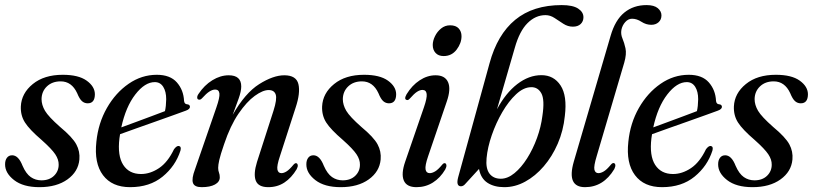

<svg xmlns="http://www.w3.org/2000/svg" viewBox="-22 -746 3277 774"><path d="M145 -19Q176.5 -19 195.5 -37.2Q214.5 -55.5 214.5 -82Q215 -102.5 200.8 -124Q186.5 -145.5 145.5 -182Q97 -223.5 78.8 -252Q60.5 -280.5 62 -317Q64.5 -370 110.2 -407.2Q156 -444.5 231 -444.5Q294.5 -444.5 327.2 -421Q360 -397.5 360.5 -366.5Q360.5 -329.5 331.5 -329.5Q318.5 -329.5 308.5 -338.2Q298.5 -347 289 -370.5Q267 -418 222.5 -418Q188.5 -418 167.2 -397.8Q146 -377.5 145.5 -346.5Q145.5 -323 159.5 -299.2Q173.5 -275.5 220 -234.5Q270 -193 285.5 -164.2Q301 -135.5 298 -103Q293.5 -54 250 -22.8Q206.5 8.5 137 8.5Q71.5 8.5 34.8 -20Q-2 -48.5 -1.5 -84Q-1.5 -100 6 -110Q13.5 -120 27 -120Q52.5 -120 69 -77.5Q83 -45.5 102 -32.2Q121 -19 145 -19Z M705.5 -139Q685.5 -76.5 633.5 -34Q581.5 8.5 502.5 8.5Q429.5 8.5 393.2 -39.8Q357 -88 366.5 -174.5Q374 -249.5 409 -310.8Q444 -372 496.5 -408.2Q549 -444.5 610 -444.5Q664 -444.5 691 -413.8Q718 -383 720 -339Q721.5 -326 733 -325.5Q742 -324.5 743.5 -317.5Q745.5 -306.5 727.5 -300Q711 -294 678.5 -282.2Q646 -270.5 606.5 -256.5Q567 -242.5 528.8 -229Q490.5 -215.5 462 -205Q460.5 -197 459.5 -188.5Q451 -118 474.8 -81.2Q498.5 -44.5 546.5 -44.5Q583.5 -44.5 619 -68.2Q654.5 -92 679.5 -144.5Q690.5 -159 699 -157.5Q710 -155.5 705.5 -139ZM602 -415Q562 -415 523.5 -365.2Q485 -315.5 467 -232.5Q494 -242.5 526.8 -254.5Q559.5 -266.5 590.5 -278.2Q621.5 -290 643 -298Q647.5 -317 648 -346Q648 -377 636 -396Q624 -415 602 -415Z M779.5 -344.5Q773.5 -345 773 -352Q772.5 -359 778 -367Q801.5 -402.5 834 -422.5Q866.5 -442.5 900 -442.5Q950.5 -442.5 950.5 -397.5Q950.5 -378 940 -348.5Q929.5 -319 916 -283Q966 -371 1022.8 -406.8Q1079.5 -442.5 1124 -442.5Q1172.5 -442.5 1181 -406.8Q1189.5 -371 1169.5 -311.5L1106.5 -116.5Q1093.5 -78 1096.2 -63Q1099 -48 1112.5 -48Q1122 -48 1133.2 -55Q1144.5 -62 1161.5 -82.5Q1168 -89.5 1172.5 -88Q1177 -87 1178.2 -80.8Q1179.5 -74.5 1174 -64Q1153 -29 1124.5 -10.2Q1096 8.5 1059.5 8.5Q1019 8.5 1009 -18Q999 -44.5 1014 -93L1080.5 -299.5Q1095.5 -346.5 1089.5 -364.8Q1083.5 -383 1061 -383Q1037.5 -383 1005 -359.5Q972.5 -336 939.5 -287.8Q906.5 -239.5 881.5 -165Q866.5 -121.5 862 -101.2Q857.5 -81 857.5 -69.5Q857.5 -58 860.8 -50Q864 -42 864 -31Q864 -13 844.5 -2.2Q825 8.5 791 8.5Q761.5 8.5 755.8 -8.8Q750 -26 764 -63L850 -312Q864.5 -353.5 862.5 -369.2Q860.5 -385 845.5 -385Q835 -385 822.5 -377.2Q810 -369.5 792.5 -350Q785.5 -342.5 779.5 -344.5Z M1359.5 -19Q1391 -19 1410 -37.2Q1429 -55.5 1429 -82Q1429.5 -102.5 1415.2 -124Q1401 -145.5 1360 -182Q1311.5 -223.5 1293.2 -252Q1275 -280.5 1276.5 -317Q1279 -370 1324.8 -407.2Q1370.5 -444.5 1445.5 -444.5Q1509 -444.5 1541.8 -421Q1574.5 -397.5 1575 -366.5Q1575 -329.5 1546 -329.5Q1533 -329.5 1523 -338.2Q1513 -347 1503.5 -370.5Q1481.5 -418 1437 -418Q1403 -418 1381.8 -397.8Q1360.5 -377.5 1360 -346.5Q1360 -323 1374 -299.2Q1388 -275.5 1434.5 -234.5Q1484.5 -193 1500 -164.2Q1515.5 -135.5 1512.5 -103Q1508 -54 1464.5 -22.8Q1421 8.5 1351.5 8.5Q1286 8.5 1249.2 -20Q1212.5 -48.5 1213 -84Q1213 -100 1220.5 -110Q1228 -120 1241.5 -120Q1267 -120 1283.5 -77.5Q1297.5 -45.5 1316.5 -32.2Q1335.5 -19 1359.5 -19Z M1766.5 -520Q1745.5 -520 1734 -532.5Q1722.5 -545 1722.5 -564.5Q1722.5 -581.5 1731.5 -600Q1740.5 -618.5 1756.2 -631.2Q1772 -644 1792.5 -644Q1815.5 -644 1827 -631.5Q1838.5 -619 1838.5 -600Q1838.5 -572 1818.8 -546Q1799 -520 1766.5 -520ZM1703.5 -115Q1691 -78.5 1693.5 -63.2Q1696 -48 1710.5 -48Q1720 -48 1732 -55Q1744 -62 1760.5 -82Q1766.5 -89.5 1772 -88Q1776.5 -87 1777.5 -80.2Q1778.5 -73.5 1773 -63Q1753 -29 1723.2 -10.2Q1693.5 8.5 1657 8.5Q1617 8.5 1605.8 -18.5Q1594.5 -45.5 1611.5 -94.5L1687 -313.5Q1700 -351 1698 -367.2Q1696 -383.5 1681 -383.5Q1671 -383.5 1659.2 -376Q1647.5 -368.5 1629.5 -348Q1623 -341 1618 -343Q1605.5 -345.5 1617 -366Q1639 -402 1669.8 -422.2Q1700.5 -442.5 1734 -442.5Q1772 -442.5 1784.2 -414.8Q1796.5 -387 1779 -336.5Z M2053.5 -554 1981.5 -305.5Q2016.5 -371 2063.2 -407Q2110 -443 2160.5 -443Q2210.5 -443 2237.8 -401.5Q2265 -360 2255 -278.5Q2249 -219 2226.5 -167Q2204 -115 2170 -75.5Q2136 -36 2095.2 -13.8Q2054.5 8.5 2011 8.5Q1970 8.5 1943 -9.2Q1916 -27 1909 -65L1854.5 -5.5Q1846 5 1836 5Q1815.5 4.5 1825 -31.5L1951.5 -491Q1983 -607 2055 -666.2Q2127 -725.5 2242.5 -725.5Q2287 -725.5 2308.5 -711.5Q2330 -697.5 2330 -676.5Q2330 -660 2318.8 -649.2Q2307.5 -638.5 2287.5 -638.5Q2267 -638.5 2249 -650.2Q2231 -662 2213.5 -673.5Q2196 -685 2177 -685Q2137 -685 2104.8 -653Q2072.5 -621 2053.5 -554ZM2118.5 -394.5Q2088.5 -394 2058.5 -366Q2028.5 -338 2003 -294.2Q1977.5 -250.5 1960.5 -201.2Q1943.5 -152 1939.5 -108.5Q1935.5 -67 1951.2 -46.2Q1967 -25.5 1997 -25.5Q2024.5 -25.5 2052 -48Q2079.5 -70.5 2103 -107.8Q2126.5 -145 2142.8 -189.8Q2159 -234.5 2164.5 -278.5Q2174.5 -344.5 2160.2 -370Q2146 -395.5 2118.5 -394.5Z M2584.5 -725.5Q2615 -725.5 2629.8 -713Q2644.5 -700.5 2644.5 -684Q2644.5 -667 2633 -656.5Q2621.5 -646 2603.5 -646Q2582.5 -646 2563.8 -658.2Q2545 -670.5 2526 -670.5Q2510.5 -670.5 2498.5 -657Q2486.5 -643.5 2483 -625.5Q2480 -608 2487.2 -591Q2494.5 -574 2499.5 -551.2Q2504.5 -528.5 2494.5 -493.5L2383.5 -117Q2371 -76 2374.2 -62Q2377.5 -48 2390.5 -48Q2400 -48 2412 -55Q2424 -62 2440.5 -82Q2447 -90 2452.5 -88.5Q2457.5 -87.5 2458.5 -81.2Q2459.5 -75 2454.5 -64.5Q2410.5 8.5 2336.5 8.5Q2261.5 8.5 2291 -94L2439.5 -601.5Q2458 -665.5 2495 -695.5Q2532 -725.5 2584.5 -725.5Z M2850 -139Q2830 -76.5 2778 -34Q2726 8.5 2647 8.5Q2574 8.5 2537.8 -39.8Q2501.5 -88 2511 -174.5Q2518.5 -249.5 2553.5 -310.8Q2588.5 -372 2641 -408.2Q2693.5 -444.5 2754.5 -444.5Q2808.5 -444.5 2835.5 -413.8Q2862.5 -383 2864.5 -339Q2866 -326 2877.5 -325.5Q2886.5 -324.5 2888 -317.5Q2890 -306.5 2872 -300Q2855.5 -294 2823 -282.2Q2790.5 -270.5 2751 -256.5Q2711.5 -242.5 2673.2 -229Q2635 -215.5 2606.5 -205Q2605 -197 2604 -188.5Q2595.5 -118 2619.2 -81.2Q2643 -44.5 2691 -44.5Q2728 -44.5 2763.5 -68.2Q2799 -92 2824 -144.5Q2835 -159 2843.5 -157.5Q2854.5 -155.5 2850 -139ZM2746.5 -415Q2706.5 -415 2668 -365.2Q2629.5 -315.5 2611.5 -232.5Q2638.5 -242.5 2671.2 -254.5Q2704 -266.5 2735 -278.2Q2766 -290 2787.5 -298Q2792 -317 2792.5 -346Q2792.5 -377 2780.5 -396Q2768.5 -415 2746.5 -415Z M3019.5 -19Q3051 -19 3070 -37.2Q3089 -55.5 3089 -82Q3089.5 -102.5 3075.2 -124Q3061 -145.5 3020 -182Q2971.5 -223.5 2953.2 -252Q2935 -280.5 2936.5 -317Q2939 -370 2984.8 -407.2Q3030.5 -444.5 3105.5 -444.5Q3169 -444.5 3201.8 -421Q3234.5 -397.5 3235 -366.5Q3235 -329.5 3206 -329.5Q3193 -329.5 3183 -338.2Q3173 -347 3163.5 -370.5Q3141.5 -418 3097 -418Q3063 -418 3041.8 -397.8Q3020.5 -377.5 3020 -346.5Q3020 -323 3034 -299.2Q3048 -275.5 3094.5 -234.5Q3144.5 -193 3160 -164.2Q3175.5 -135.5 3172.5 -103Q3168 -54 3124.5 -22.8Q3081 8.5 3011.5 8.5Q2946 8.5 2909.2 -20Q2872.5 -48.5 2873 -84Q2873 -100 2880.5 -110Q2888 -120 2901.5 -120Q2927 -120 2943.5 -77.5Q2957.5 -45.5 2976.5 -32.2Q2995.5 -19 3019.5 -19Z"/></svg>

Font: Fraunces 144pt Soft
Style: Italic
Weight: 400
Italic angle: -16°
Version: Version 1.000;[b76b70a41]